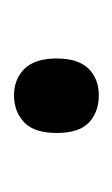

<svg xmlns="http://www.w3.org/2000/svg" viewBox="38 -490 165 282"><g transform="rotate(90 121.0 -349.5)"><path d="M66.4 -349.6Q66.4 -381.3 81.3 -396.5Q96.2 -411.6 120.6 -411.6Q145 -411.6 160.4 -397.2Q175.8 -382.8 175.8 -349.6Q175.8 -316.9 160.2 -302Q144.5 -287.1 120.6 -287.1Q96.7 -287.1 81.5 -302.5Q66.4 -317.9 66.4 -349.6Z"/></g></svg>

Font: Open Sans SemiCondensed
Style: Regular
Weight: 400
Width: 4
Designer: Monotype Design Team
Foundry: Monotype Imaging Inc.
Version: Version 3.000